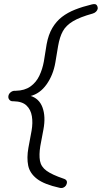

<svg xmlns="http://www.w3.org/2000/svg" viewBox="-20 -727 502 947"><path d="M283.2 200.2Q281.2 200.2 279.3 200.2Q277.3 200.2 273.4 199.2Q198.2 182.6 162.6 155.3Q127 127.9 119.1 89.8Q111.3 51.8 120.1 2L135.7 -82Q142.6 -121.1 137.2 -153.8Q131.8 -186.5 110.8 -206.5Q89.8 -226.6 47.9 -227.5H43Q32.2 -227.5 25.9 -235.4Q19.5 -243.2 21.5 -253.9Q23.4 -264.6 32.7 -272Q42 -279.3 52.7 -279.3H58.6Q101.6 -280.3 129.9 -300.3Q158.2 -320.3 173.8 -353Q189.5 -385.7 196.3 -423.8L210 -508.8Q218.8 -556.6 238.3 -589.4Q257.8 -622.1 285.6 -643.6Q313.5 -665 350.6 -679.7Q387.7 -694.3 432.6 -705.1Q451.2 -710 457 -701.7Q462.9 -693.4 461.9 -683.6Q460 -675.8 453.6 -669.4Q447.3 -663.1 437.5 -660.2Q374 -642.6 339.8 -622.1Q305.7 -601.6 290 -573.2Q274.4 -544.9 266.6 -500L252.9 -418Q242.2 -356.4 209.5 -310.5Q176.8 -264.6 128.9 -252.9L127.9 -254.9Q172.9 -242.2 189.5 -197.3Q206.1 -152.3 194.3 -88.9L178.7 -5.9Q171.9 37.1 177.2 66.4Q182.6 95.7 209.5 115.2Q236.3 134.8 293.9 154.3Q315.4 161.1 308.6 180.7Q306.6 188.5 299.3 194.3Q292 200.2 283.2 200.2Z"/></svg>

Font: Quicksand
Style: Italic
Weight: 400
Designer: Andrew Paglinawan
Foundry: Andrew Paglinawan
Version: Version 3.006